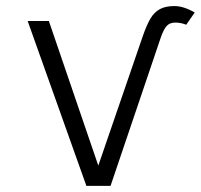

<svg xmlns="http://www.w3.org/2000/svg" viewBox="-20 -607 656 627"><path d="M262.1 0 70.3 -538.5H139.5L301 -66.2L446.2 -488.7Q459 -525.6 471.3 -546.4Q483.6 -567.2 502.1 -577.2Q520.5 -587.2 549.7 -587.2Q579.5 -587.2 615.9 -566.2L588.2 -526.2Q570.3 -533.3 552.8 -533.3Q534.4 -533.3 524.4 -522.3Q514.4 -511.3 505.1 -484.6L341 0Z"/></svg>

Font: Fira Code Fixed Light
Style: Regular
Weight: 300
Monospace: yes
Designer: Carrois Corporate, Edenspiekermann AG, Nikita Prokopov
Foundry: Carrois Corporate, Edenspiekermann AG, Nikita Prokopov
Version: Version 5.002